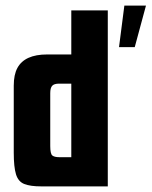

<svg xmlns="http://www.w3.org/2000/svg" viewBox="-20 -664 540 684"><path d="M127 0Q88 0 66.5 -8.5Q45 -17 37 -43Q29 -69 29 -120V-359Q29 -398 42 -422Q55 -446 81.5 -458Q108 -470 148 -470H234V-627H364V0ZM234 -104V-366H190Q173 -366 166 -358.5Q159 -351 159 -332V-144Q159 -116 166.5 -110Q174 -104 192 -104ZM404 -496 423 -644H500L460 -496Z"/></svg>

Font: Smooch Sans Thin ExtraBold
Style: Regular
Weight: 800
Version: Version 1.010